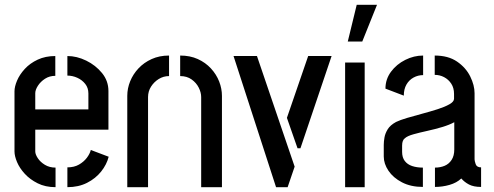

<svg xmlns="http://www.w3.org/2000/svg" viewBox="-20 -775 2044 795"><path d="M210 0Q168 0 136 -16Q104 -32 82.5 -55.5Q61 -79 50.5 -104Q40 -129 40 -148V-397Q40 -416 50.5 -441Q61 -466 82.5 -489.5Q104 -513 136 -528Q168 -543 209 -543V-461Q185 -461 166.5 -449Q148 -437 137 -420Q126 -403 126 -389V-322H346V-388Q346 -411 333 -427.5Q320 -444 300 -453Q280 -462 259 -462V-543Q298 -543 337 -524Q376 -505 402.5 -472.5Q429 -440 429 -398V-238H126V-148Q126 -136 136.5 -120Q147 -104 166 -92.5Q185 -81 210 -81ZM259 0V-82Q287 -82 307 -93.5Q327 -105 339.5 -121.5Q352 -138 356 -154L430 -126Q422 -94 399 -65Q376 -36 340.5 -18Q305 0 259 0Z M507 -378Q507 -409 519 -438.5Q531 -468 553.5 -492Q576 -516 608 -530.5Q640 -545 680 -545V-460Q657 -460 637.5 -448Q618 -436 605.5 -416.5Q593 -397 593 -373V0H507ZM813 -373Q813 -392 803 -412Q793 -432 773.5 -446Q754 -460 726 -460V-545Q767 -545 799 -530.5Q831 -516 853.5 -491.5Q876 -467 887.5 -437.5Q899 -408 899 -378V0H813Z M1123 0 947 -543H1044L1200 -85L1171 0ZM1212 -161 1168 -287 1256 -543H1353L1224 -161Z M1420 -603 1457 -755H1541L1480 -603ZM1409 0V-516H1490V0Z M1731 -1Q1681 -1 1644.5 -20Q1608 -39 1588.5 -68Q1569 -97 1569 -127V-175Q1569 -189 1572 -206Q1575 -223 1585.5 -240Q1596 -257 1620 -270Q1636 -278 1665 -286.5Q1694 -295 1727.5 -304Q1761 -313 1791 -322.5Q1821 -332 1840.5 -343Q1860 -354 1860 -366V-386Q1860 -411 1848.5 -428.5Q1837 -446 1819 -455.5Q1801 -465 1780 -465V-545Q1836 -545 1872.5 -520Q1909 -495 1927 -458.5Q1945 -422 1945 -389V-115Q1945 -109 1949.5 -95.5Q1954 -82 1972 -82V-1Q1941 -1 1922 -11Q1903 -21 1890 -36Q1871 -18 1841.5 -9.5Q1812 -1 1781 -1V-81Q1803 -81 1821 -88.5Q1839 -96 1850 -113Q1861 -130 1861 -156V-269Q1841 -258 1811 -249Q1781 -240 1749 -233Q1717 -226 1692 -219Q1667 -212 1657 -203Q1645 -195 1645 -172V-146Q1645 -123 1656 -108.5Q1667 -94 1686.5 -87.5Q1706 -81 1731 -81ZM1652 -379 1576 -408Q1576 -447 1599 -478Q1622 -509 1658 -527Q1694 -545 1732 -545V-464Q1711 -464 1692.5 -454Q1674 -444 1663 -425Q1652 -406 1652 -379Z"/></svg>

Font: Stick No Bills Medium
Style: Regular
Weight: 500
Version: Version 2.000